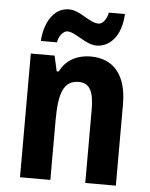

<svg xmlns="http://www.w3.org/2000/svg" viewBox="-54 -799 660 844"><g transform="rotate(5 276.5 -377.5)"><path d="M105 -605H176C181 -636 202 -657 218 -657C254 -657 302 -606 350 -606C408 -606 459 -657 463 -755H392C386 -726 370 -703 351 -703C308 -703 269 -754 216 -754C146 -754 109 -679 105 -605ZM330 -556C275 -556 223 -534 195 -478H186L171 -546H66V0H200V-262C200 -388 222 -440 288 -440C337 -440 354 -400 354 -323V0H489V-360C489 -491 428 -556 330 -556Z"/></g></svg>

Font: Noto Sans Sinhala Condensed
Style: Bold
Weight: 700
Width: 3
Designer: Jelle Bosma - Monotype Design Team
Foundry: Monotype Imaging Inc.
Version: Version 2.006